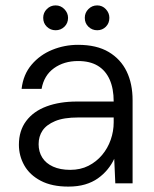

<svg xmlns="http://www.w3.org/2000/svg" viewBox="-20 -679 571 711"><path d="M233 12Q172 12 131 -9.5Q90 -31 70 -66.5Q50 -102 50 -143Q50 -195 77 -231Q104 -267 152.5 -285Q201 -303 265 -303H401Q401 -351 386 -384.5Q371 -418 342 -435.5Q313 -453 269 -453Q217 -453 180 -426.5Q143 -400 134 -350H60Q66 -403 97 -439.5Q128 -476 173.5 -494.5Q219 -513 269 -513Q338 -513 382.5 -486.5Q427 -460 449 -414.5Q471 -369 471 -308V0H407L403 -91Q394 -71 378.5 -52Q363 -33 342.5 -18.5Q322 -4 295 4Q268 12 233 12ZM240 -50Q278 -50 307.5 -65Q337 -80 358 -105Q379 -130 390 -161.5Q401 -193 401 -226V-244H270Q216 -244 184 -230.5Q152 -217 137.5 -195.5Q123 -174 123 -145Q123 -117 136.5 -95.5Q150 -74 176.5 -62Q203 -50 240 -50ZM186 -567Q167 -567 153.5 -580Q140 -593 140 -613Q140 -632 153.5 -645.5Q167 -659 186 -659Q205 -659 218.5 -645Q232 -631 232 -613Q232 -593 218.5 -580Q205 -567 186 -567ZM340 -567Q321 -567 307.5 -580Q294 -593 294 -613Q294 -632 307.5 -645.5Q321 -659 340 -659Q359 -659 372 -645Q385 -631 385 -613Q385 -593 372 -580Q359 -567 340 -567Z"/></svg>

Font: DM Sans 18pt Light
Style: Regular
Weight: 300
Designer: Colophon Foundry, Jonny Pinhorn
Foundry: Colophon Foundry
Version: Version 4.004;gftools[0.9.30]